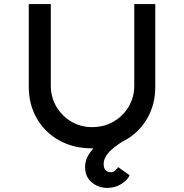

<svg xmlns="http://www.w3.org/2000/svg" viewBox="-20 -721 902 941"><path d="M506 200Q462 200 429.5 172.5Q397 145 397 98Q397 65 414 37.5Q431 10 457 -12.5Q483 -35 513 -53.5Q543 -72 569 -87L600 -39Q579 -27 559 -13Q539 1 523 16Q507 31 497.5 48Q488 65 488 83Q488 102 497 112.5Q506 123 522 123Q534 123 543 116Q552 109 559 98L615 138Q606 161 575 180.5Q544 200 506 200ZM431 6Q340 6 270 -33Q200 -72 160.5 -140.5Q121 -209 121 -295V-701H229V-302Q229 -244 256.5 -198Q284 -152 329.5 -125Q375 -98 431 -98Q490 -98 536.5 -125Q583 -152 610.5 -198Q638 -244 638 -302V-701H741V-295Q741 -209 701.5 -140.5Q662 -72 592 -33Q522 6 431 6Z"/></svg>

Font: Lexend Exa
Style: Regular
Weight: 400
Designer: Bonnie Shaver-Troup, Thomas Jockin
Foundry: Lexend
Version: Version 1.007